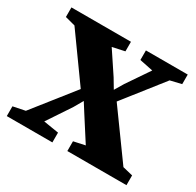

<svg xmlns="http://www.w3.org/2000/svg" viewBox="-122 -677 836 817"><g transform="rotate(30 296.0 -269.0)"><path d="M61 -60 217 -257 58.5 -478 9 -491V-538H301.5V-491L241.5 -478L313 -370.5L340.5 -324.5L366.5 -368L441 -477.5L375 -491V-538H580.5V-491L526 -478L376 -287.5L540.5 -60L590 -48V0H299.5V-48L355.5 -60L284 -171.5L253.5 -219.5L228 -175L151.5 -60L226 -48V0H2V-48Z"/></g></svg>

Font: Merriweather 60pt ExtraBold
Style: Regular
Weight: 800
Version: Version 2.100